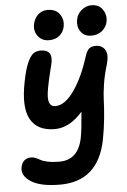

<svg xmlns="http://www.w3.org/2000/svg" viewBox="-64 -833 728 1099"><g transform="rotate(-5 299.5 -283.5)"><path d="M487.8 -613.8Q449.2 -613.8 428 -643.3Q406.7 -672.9 416 -715.8Q421.9 -745.6 447.5 -766.4Q473.1 -787.1 503.9 -787.1Q546.9 -787.1 568.1 -755.4Q589.4 -723.6 582 -686Q577.1 -657.7 552.5 -635.7Q527.8 -613.8 487.8 -613.8ZM245.1 -608.9Q205.1 -608.9 182.4 -638.2Q159.7 -667.5 167 -707Q173.8 -740.7 196.5 -761.5Q219.2 -782.2 251 -782.2Q298.8 -782.2 320.8 -750.5Q342.8 -718.8 335 -679.2Q329.1 -649.4 306.4 -629.2Q283.7 -608.9 245.1 -608.9ZM236.8 220.2Q124.5 220.2 69.8 185.1Q15.1 149.9 24.9 101.1Q35.6 50.8 85 50.8Q97.7 50.8 111.3 56.6Q125 62.5 137.2 69.8Q149.4 77.1 177.5 83Q205.6 88.9 244.1 88.9Q352.1 88.9 377 -36.1Q386.2 -83 394 -185.1Q318.8 -99.1 233.9 -99.1Q134.3 -99.1 95 -168.9Q55.7 -238.8 85 -383.8Q98.1 -452.6 115.2 -491.2Q132.3 -529.8 149.7 -542Q167 -554.2 190.9 -554.2Q266.1 -554.2 246.1 -471.2Q243.2 -458 236.3 -431.6Q210.4 -327.1 209.5 -289.6Q207.5 -230 248 -230Q303.7 -230 356.4 -305.4Q409.2 -380.9 445.8 -498Q456.1 -529.3 469 -541.3Q481.9 -553.2 507.8 -553.2Q544.4 -553.2 561.5 -524.9Q578.6 -496.6 562 -440.9Q544.4 -383.8 536.1 -329.6Q527.8 -275.4 526.9 -236.6Q525.9 -197.8 520 -136.7Q514.2 -75.7 502 -13.2Q455.1 220.2 236.8 220.2Z"/></g></svg>

Font: Shantell Sans Bouncy
Style: Italic
Weight: 600
Italic angle: -11.31°
Designer: Stephen Nixon, Anya Danilova, Shantell Martin
Foundry: Arrow Type
Version: Version 1.006;[9816181b4]